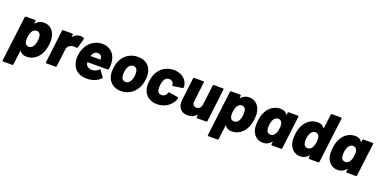

<svg xmlns="http://www.w3.org/2000/svg" viewBox="-17 -1604 5326 2691"><g transform="rotate(20 2646.0 -258.5)"><path d="M543 -373C527 -467 461 -525 374 -525C320 -525 281 -503 253 -468C250 -464 247 -466 248 -470L252 -505C253 -512 249 -517 242 -517H104C97 -517 92 -512 91 -505L8 171C7 178 11 183 18 183H156C163 183 168 178 169 171L195 -40C196 -44 199 -45 201 -41C220 -11 251 8 303 8C400 8 471 -52 510 -131C529 -170 539 -213 545 -257C550 -297 551 -336 543 -373ZM348 -170C332 -147 311 -134 284 -134C258 -134 240 -147 230 -169C221 -192 219 -222 224 -259C228 -294 237 -323 251 -345C266 -369 288 -383 315 -383C343 -383 362 -369 371 -345C379 -324 381 -294 377 -260C373 -223 363 -192 348 -170Z M916 -524C871 -524 836 -503 809 -471C806 -467 804 -469 804 -473L808 -505C809 -512 805 -517 798 -517H660C653 -517 648 -512 647 -505L587 -12C586 -5 590 0 597 0H735C741 0 747 -5 748 -12L780 -275C786 -322 825 -347 860 -352C884 -356 906 -354 919 -350C926 -347 931 -348 934 -357L973 -495C975 -501 974 -507 969 -511C959 -518 942 -524 916 -524Z M1454 -304C1452 -432 1374 -526 1244 -526C1138 -526 1049 -464 1005 -367C990 -335 980 -298 975 -258C970 -214 973 -176 983 -142C1007 -49 1082 8 1199 8C1276 9 1352 -17 1404 -70C1410 -75 1411 -81 1406 -86L1343 -174C1339 -180 1333 -180 1327 -174C1303 -149 1270 -132 1229 -132C1180 -131 1150 -151 1139 -179C1136 -188 1134 -197 1133 -207C1132 -211 1135 -213 1138 -213H1434C1440 -213 1446 -217 1448 -225C1453 -252 1456 -279 1454 -304ZM1227 -383C1263 -383 1285 -365 1291 -332C1292 -326 1293 -320 1293 -313C1293 -310 1291 -308 1288 -308H1149C1147 -308 1145 -310 1146 -313C1148 -321 1150 -328 1154 -334C1169 -365 1193 -383 1227 -383Z M1710 8C1829 8 1923 -63 1964 -174C1973 -201 1980 -230 1984 -262C1988 -296 1988 -329 1983 -358C1966 -460 1892 -525 1777 -525C1660 -525 1569 -461 1526 -357C1514 -328 1506 -295 1502 -260C1498 -228 1498 -197 1502 -170C1516 -62 1593 8 1710 8ZM1728 -134C1689 -134 1667 -162 1662 -203C1660 -220 1661 -240 1664 -260C1666 -281 1670 -302 1677 -318C1691 -357 1719 -383 1757 -383C1796 -383 1817 -358 1823 -318C1825 -302 1824 -282 1822 -260C1819 -240 1816 -220 1809 -203C1794 -162 1767 -134 1728 -134Z M2247 8C2351 8 2446 -45 2490 -140C2494 -151 2497 -162 2499 -171C2501 -178 2498 -183 2491 -184L2358 -206C2351 -207 2346 -204 2343 -196C2343 -194 2343 -193 2342 -192C2341 -190 2341 -188 2340 -186C2325 -152 2297 -134 2264 -134C2229 -134 2208 -153 2201 -185C2197 -204 2196 -229 2200 -260C2204 -292 2211 -318 2221 -336C2235 -366 2260 -383 2294 -383C2330 -383 2355 -361 2359 -333C2360 -329 2360 -323 2360 -317C2361 -309 2365 -306 2372 -307L2511 -328C2518 -329 2522 -334 2522 -341C2523 -350 2522 -364 2519 -380C2501 -461 2423 -525 2313 -525C2206 -525 2115 -469 2069 -376C2056 -348 2044 -310 2038 -261C2033 -221 2033 -181 2041 -146C2064 -50 2141 8 2247 8Z M2895 -505 2857 -197C2848 -160 2819 -135 2783 -135C2743 -135 2722 -166 2727 -212L2763 -505C2764 -512 2760 -517 2753 -517H2615C2609 -517 2603 -512 2602 -505L2562 -174C2547 -57 2609 8 2704 8C2761 8 2803 -12 2834 -49C2837 -53 2839 -51 2839 -47L2835 -12C2834 -5 2838 0 2845 0H2983C2989 0 2995 -5 2996 -12L3056 -505C3057 -512 3053 -517 3046 -517H2908C2902 -517 2896 -512 2895 -505Z M3604 -373C3588 -467 3522 -525 3435 -525C3381 -525 3342 -503 3314 -468C3311 -464 3308 -466 3309 -470L3313 -505C3314 -512 3310 -517 3303 -517H3165C3158 -517 3153 -512 3152 -505L3069 171C3068 178 3072 183 3079 183H3217C3224 183 3229 178 3230 171L3256 -40C3257 -44 3260 -45 3262 -41C3281 -11 3312 8 3364 8C3461 8 3532 -52 3571 -131C3590 -170 3600 -213 3606 -257C3611 -297 3612 -336 3604 -373ZM3409 -170C3393 -147 3372 -134 3345 -134C3319 -134 3301 -147 3291 -169C3282 -192 3280 -222 3285 -259C3289 -294 3298 -323 3312 -345C3327 -369 3349 -383 3376 -383C3404 -383 3423 -369 3432 -345C3440 -324 3442 -294 3438 -260C3434 -223 3424 -192 3409 -170Z M4012 -505 4008 -476C4008 -472 4005 -470 4002 -474C3984 -506 3952 -525 3899 -525C3804 -525 3730 -464 3694 -388C3674 -348 3664 -306 3659 -260C3654 -220 3653 -183 3658 -146C3674 -51 3741 8 3827 8C3883 8 3922 -16 3950 -52C3954 -56 3956 -54 3956 -50L3951 -12C3950 -5 3955 0 3961 0H4099C4106 0 4111 -5 4112 -12L4173 -505C4174 -512 4169 -517 4163 -517H4025C4018 -517 4013 -512 4012 -505ZM3958 -180C3944 -153 3922 -134 3890 -134C3858 -134 3838 -153 3831 -179C3825 -199 3823 -222 3827 -258C3832 -295 3840 -319 3851 -338C3865 -365 3888 -383 3920 -383C3951 -383 3970 -365 3977 -340C3984 -320 3986 -296 3981 -258C3977 -222 3969 -199 3958 -180Z M4589 -688 4563 -477C4563 -473 4560 -472 4557 -476C4539 -506 4508 -525 4456 -525C4359 -525 4288 -466 4249 -387C4229 -347 4219 -305 4214 -261C4209 -221 4208 -182 4215 -145C4232 -50 4297 8 4385 8C4438 8 4477 -14 4505 -49C4508 -53 4511 -51 4511 -47L4506 -12C4505 -5 4510 0 4517 0H4654C4661 0 4666 -5 4667 -12L4750 -688C4751 -695 4747 -700 4740 -700H4602C4596 -700 4590 -695 4589 -688ZM4508 -173C4492 -149 4471 -134 4444 -134C4416 -134 4397 -149 4387 -172C4379 -194 4377 -224 4381 -258C4386 -294 4395 -325 4411 -347C4426 -370 4447 -383 4474 -383C4500 -383 4518 -370 4528 -348C4537 -326 4539 -295 4535 -258C4530 -224 4522 -194 4508 -173Z M5127 -505 5123 -476C5123 -472 5120 -470 5117 -474C5099 -506 5067 -525 5014 -525C4919 -525 4845 -464 4809 -388C4789 -348 4779 -306 4774 -260C4769 -220 4768 -183 4773 -146C4789 -51 4856 8 4942 8C4998 8 5037 -16 5065 -52C5069 -56 5071 -54 5071 -50L5066 -12C5065 -5 5070 0 5076 0H5214C5221 0 5226 -5 5227 -12L5288 -505C5289 -512 5284 -517 5278 -517H5140C5133 -517 5128 -512 5127 -505ZM5073 -180C5059 -153 5037 -134 5005 -134C4973 -134 4953 -153 4946 -179C4940 -199 4938 -222 4942 -258C4947 -295 4955 -319 4966 -338C4980 -365 5003 -383 5035 -383C5066 -383 5085 -365 5092 -340C5099 -320 5101 -296 5096 -258C5092 -222 5084 -199 5073 -180Z"/></g></svg>

Font: Barlow ExtraBold
Style: Italic
Weight: 800
Italic angle: -7°
Designer: Jeremy Tribby
Foundry: Tribby Type
Version: Version 1.422;hotconv 1.0.109;makeotfexe 2.5.65596